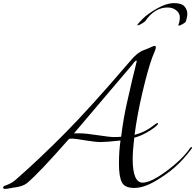

<svg xmlns="http://www.w3.org/2000/svg" viewBox="-70 -1196 1250 1230"><path d="M404 -342H438Q478 -342 555 -330Q632 -318 661 -318Q690 -318 706 -320Q720 -434 743 -536Q766 -638 778 -689Q790 -740 798 -770.5Q806 -801 806 -804.5Q806 -808 804 -808Q796 -808 776 -780ZM372 -306Q180 -87 102 -22Q73 0 16 6Q13 6 -6.5 10Q-26 14 -38 14Q-50 14 -50 6Q-50 -4 -34 -8Q4 -21 30 -44Q181 -176 345 -341.5Q509 -507 746 -784Q762 -802 772.5 -814.5Q783 -827 794 -837Q805 -847 810 -851.5Q815 -856 825.5 -862Q836 -868 839 -870Q852 -876 865.5 -880.5Q879 -885 896.5 -893.5Q914 -902 921 -902Q928 -902 928 -894V-892Q928 -881 917 -856.5Q906 -832 906 -830Q878 -754 843.5 -608Q809 -462 792 -332Q860 -349 916 -394Q934 -408 938 -408Q942 -408 942 -402.5Q942 -397 920 -379.5Q898 -362 860.5 -342Q823 -322 790 -314Q780 -227 780 -178Q780 -26 844 -26Q881 -26 939.5 -61.5Q998 -97 1057.5 -149Q1117 -201 1148 -248Q1152 -254 1156 -254Q1160 -254 1160 -251Q1160 -248 1158 -244Q1104 -172 1050.5 -125Q997 -78 923.5 -35Q850 8 789 8Q728 8 710 -29.5Q692 -67 692 -146.5Q692 -226 702 -296Q612 -286 576.5 -286Q541 -286 475 -297Q409 -308 393.5 -308Q378 -308 372 -306ZM1072 -1034Q1082 -1060 1082 -1085.5Q1082 -1111 1059.5 -1129.5Q1037 -1148 1004 -1148Q920 -1148 860 -1060Q855 -1055 838 -1044.5Q821 -1034 812 -1034H810Q810 -1042 844 -1075.5Q878 -1109 937.5 -1142.5Q997 -1176 1045.5 -1176Q1094 -1176 1112 -1154.5Q1130 -1133 1130 -1109Q1130 -1085 1120 -1058Q1117 -1051 1100 -1041.5Q1083 -1032 1074 -1032Z"/></svg>

Font: Miama
Style: Regular
Weight: 400
Italic angle: 16.5°
Designer: Linus Romer
Foundry: Linus Romer
Version: 0.32